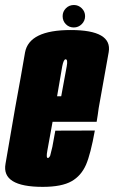

<svg xmlns="http://www.w3.org/2000/svg" viewBox="-49 -724 445 748"><path d="M117.5 4 137.5 -108.5Q130 -108.5 135.5 -137.5Q140 -165 165.5 -303Q189 -437.5 193.5 -466Q199 -493 206.5 -493Q216 -493 211 -466Q206 -440.5 189.5 -349H160.5L143 -249.5H327.5Q332 -275.5 335.5 -303Q359.5 -434.5 374.5 -521Q389 -607 226.5 -607Q64.5 -607 48.5 -519.5Q34 -433.5 10 -303.5Q-11.5 -177 -27.5 -86Q-44 4 117.5 4ZM137.5 -108.5 117.5 4Q191.5 4 230 -18Q267 -39 286 -82Q304 -123.5 320.5 -215.5L166.5 -215Q159.5 -179 155 -152Q149 -126 146.5 -117.5Q142 -108.5 137.5 -108.5ZM238.5 -617Q256.5 -617 269.5 -630Q282.5 -643 282.5 -661Q282.5 -679 269.5 -691.8Q256.5 -704.5 239 -704.5Q220.5 -704.5 207.8 -691.8Q195 -679 195 -661Q195 -642.5 207.5 -629.8Q220 -617 238.5 -617Z"/></svg>

Font: Anybody UltraCondensed ExtraBold
Style: Italic
Weight: 800
Width: 1
Italic angle: -10°
Version: Version 1.113;gftools[0.9.25]